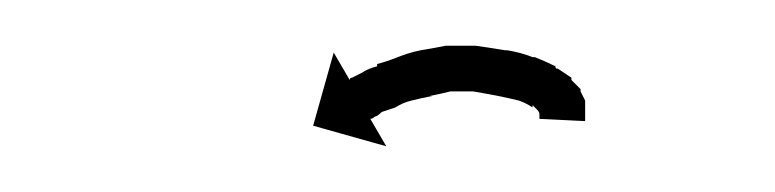

<svg xmlns="http://www.w3.org/2000/svg" viewBox="-20 -255 339 84"><path d="M216 -204Q216 -204 216 -204Q216 -204 216 -204Q216 -204 216 -204Q216 -204 216 -204Q216 -204 216 -205Q216 -205 216 -205Q216 -205 216 -205Q216 -205 216 -204.5Q216 -204 216 -204Q216 -205 216 -206Q216 -206 216 -206Q216 -206 216 -205Q216 -205 216 -205Q216 -205 216 -205Q216 -206 216 -206Q216 -206 216 -206Q216 -206 216 -206Q216 -206 216 -205.5Q216 -205 216 -205Q216 -206 215 -207Q215 -207 215.5 -207Q216 -207 216 -206Q216 -206 216 -206Q216 -206 216 -206Q215 -207 213 -209Q213 -209 213 -208.5Q213 -208 213 -208Q213 -208 213 -208Q213 -208 213 -208Q210 -210 207 -211Q207 -211 207 -211Q207 -211 207 -211Q207 -211 207 -211Q207 -211 207 -211Q203 -212 198 -213Q198 -213 198 -213Q198 -213 198 -213Q198 -213 198 -213Q198 -213 198 -213Q193 -214 187 -215Q187 -215 187 -215Q187 -215 187 -215Q187 -215 187 -215Q187 -215 187 -215Q181 -215 177 -215Q177 -215 177 -215Q177 -215 177 -215Q177 -215 177 -215Q177 -215 177 -215Q173 -214 168 -213Q168 -213 168 -213Q168 -213 168 -213Q169 -213 169 -213Q169 -213 169 -213Q164 -212 160 -211Q160 -211 160 -211Q160 -211 160 -211Q160 -211 160 -211Q160 -211 160 -211Q156 -210 153 -208Q153 -208 153 -208Q153 -208 153 -208Q153 -208 153 -208Q153 -208 153 -208Q150 -207 147 -206Q147 -206 147 -206Q147 -206 147 -206Q147 -206 147 -206Q147 -206 147 -206Q145 -204 144 -204Q144 -204 144 -204Q144 -204 144 -204Q144 -204 144 -204Q144 -204 144 -204Q143 -203 142 -203L149 -191L117 -200L126 -232L133 -220Q133 -221 134 -221Q134 -221 134 -221Q134 -221 134 -221Q134 -221 134 -221Q134 -221 134 -221Q136 -222 138 -223Q138 -223 138 -223Q138 -223 138 -223Q138 -223 138 -223Q138 -223 138 -223Q141 -225 145 -226Q145 -226 145 -226.5Q145 -227 145 -227Q145 -227 145 -227Q145 -227 145 -227Q149 -228 154 -230Q154 -230 154 -230Q154 -230 154 -230Q154 -230 154 -230Q154 -230 154 -230Q159 -232 164 -233Q164 -233 164 -233Q164 -233 164 -233Q164 -233 164 -233Q164 -233 164 -233Q170 -234 175 -235Q175 -235 175 -235Q175 -235 175 -235Q175 -235 175.5 -235Q176 -235 176 -235Q181 -235 188 -235Q188 -235 188 -235Q188 -235 188 -235Q188 -235 188 -235Q188 -235 188 -235Q195 -234 201 -233Q201 -233 201 -233Q201 -233 201 -233Q201 -233 201.5 -233Q202 -233 202 -233Q208 -232 213 -230Q213 -230 213 -230Q213 -230 213 -230Q214 -230 214 -230Q214 -230 214 -230Q219 -228 223 -226Q223 -226 223 -226Q223 -226 223 -226Q223 -225 223.5 -225Q224 -225 224 -225Q227 -223 230 -221Q230 -221 230 -220.5Q230 -220 230 -220Q230 -220 230 -220Q230 -220 230 -220Q232 -218 234 -216Q234 -216 234 -215.5Q234 -215 234 -215Q234 -215 234 -215Q234 -215 234 -215Q235 -213 236 -211Q236 -211 236 -210.5Q236 -210 236 -210Q236 -210 236 -210Q236 -210 236 -210Q236 -208 236 -206Q236 -206 236 -206Q236 -206 236 -206Q236 -206 236 -206Q236 -206 236 -206Q236 -204 236 -203Q236 -203 236 -203Q236 -203 236 -203Q236 -203 236 -203Q236 -203 236 -203Q236 -203 236 -202L216 -203Q216 -204 216 -204Z"/></svg>

Font: FRB American Cursive Just Arrows Black
Style: Bold Italic
Weight: 900
Italic angle: -25°
Version: Version 2.0;Modular Font Editor K font №1